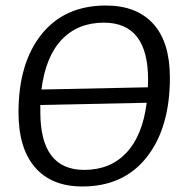

<svg xmlns="http://www.w3.org/2000/svg" viewBox="-20 -667 656 695"><path d="M363 -647Q475 -647 535 -580.5Q595 -514 595 -386Q595 -205 511.5 -98.5Q428 8 278 8Q167 8 107 -61Q47 -130 47 -260Q47 -439 130.5 -543Q214 -647 363 -647ZM356 -585Q262 -585 203.5 -523.5Q145 -462 130 -343L515 -351Q516 -360 516 -379Q516 -585 356 -585ZM126 -261Q126 -52 285 -52Q379 -52 437.5 -114Q496 -176 511 -295L126 -287Z"/></svg>

Font: Alegreya Sans
Style: Italic
Weight: 400
Italic angle: -7°
Designer: Juan Pablo del Peral
Foundry: Huerta Tipografica
Version: Version 2.007